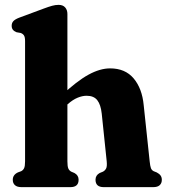

<svg xmlns="http://www.w3.org/2000/svg" viewBox="-20 -769 693 789"><path d="M257 -711.5V-106Q257 -85 260.8 -76.5Q264.5 -68 273 -63.5L286 -58Q303 -48.5 303 -30.5Q303 0 269.5 0H68Q50.5 0 41.5 -8Q32.5 -16 32.5 -30Q32.5 -40.5 37.8 -48Q43 -55.5 53.5 -60.5L67 -65.5Q75 -69.5 79 -77.8Q83 -86 83 -106V-600.5Q83 -617 78.2 -623.8Q73.5 -630.5 65 -633.5L48 -636.5Q38 -640.5 33 -646.8Q28 -653 28 -663Q28 -674.5 34.8 -682Q41.5 -689.5 58 -696L159 -733.5Q180.5 -741.5 194 -745.2Q207.5 -749 221 -749Q238.5 -749 247.8 -738.5Q257 -728 257 -711.5ZM240.5 -325 212 -357 232 -376Q296.5 -436.5 343.8 -462.2Q391 -488 432.5 -488Q494.5 -488 529.2 -446.8Q564 -405.5 570.5 -337L595 -106.5Q597 -86.5 600.2 -78Q603.5 -69.5 611.5 -65.5L624 -60.5Q634.5 -55 639.8 -47.8Q645 -40.5 645 -30Q645 -16 636.2 -8Q627.5 0 610 0H406Q372.5 0 372.5 -30.5Q372.5 -48.5 389.5 -58L403 -63.5Q411.5 -68 416 -76.5Q420.5 -85 418.5 -106L398 -302.5Q394 -339 379.8 -357.2Q365.5 -375.5 336 -375.5Q318.5 -375.5 299 -367.5Q279.5 -359.5 259 -341.5Z"/></svg>

Font: Fraunces 28pt Soft Wonky
Style: Bold
Weight: 700
Version: Version 1.000;[b76b70a41]